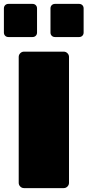

<svg xmlns="http://www.w3.org/2000/svg" viewBox="-41 -965 449 985"><path d="M82 0Q71 0 63 -8Q55 -16 55 -27V-673Q55 -684 63 -692Q71 -700 82 -700H286Q297 -700 305 -692Q313 -684 313 -673V-27Q313 -16 305 -8Q297 0 286 0ZM241 -775Q231 -775 224.5 -781.5Q218 -788 218 -798V-922Q218 -932 224.5 -938.5Q231 -945 241 -945H365Q375 -945 381.5 -938.5Q388 -932 388 -922V-798Q388 -788 381.5 -781.5Q375 -775 365 -775ZM2 -775Q-8 -775 -14.5 -781.5Q-21 -788 -21 -798V-922Q-21 -932 -14.5 -938.5Q-8 -945 2 -945H126Q136 -945 142.5 -938.5Q149 -932 149 -922V-798Q149 -788 142.5 -781.5Q136 -775 126 -775Z"/></svg>

Font: Rubik Black
Style: Regular
Weight: 900
Designer: Hubert and Fischer
Foundry: Hubert and Fischer
Version: Version 2.300;gftools[0.9.30]